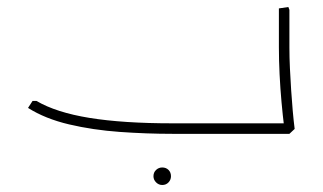

<svg xmlns="http://www.w3.org/2000/svg" viewBox="-20 -382 921 548"><path d="M473 0Q398 0 321.5 -5.5Q245 -11 177 -27Q109 -43 60 -74L73 -94H84Q140 -61 235.5 -45.5Q331 -30 473 -30H786V0ZM793 0 791 -20Q787 -52 783.5 -90.5Q780 -129 778 -169.5Q776 -210 776 -247V-358L803 -362L806 -354V-247Q806 -218 807.5 -187Q809 -156 811 -125Q813 -94 815.5 -66Q818 -38 821 -14L806 0ZM690 0V-30H796V0ZM690 0Q680 0 675 -5Q670 -10 670 -15Q670 -21 675 -25.5Q680 -30 690 -30ZM443 146Q433 146 425.5 138.5Q418 131 418 121Q418 110 425.5 103Q433 96 443 96Q454 96 461 103Q468 110 468 121Q468 131 461 138.5Q454 146 443 146Z"/></svg>

Font: Fustat ExtraLight
Style: Regular
Weight: 250
Designer: Mohamed Gaber, Khaled Hosny, Laura Garcia Mut
Foundry: Kief Type Foundry, Alif Type Foundry, Hard Type Foundry
Version: Version 1.007